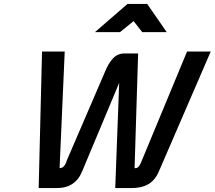

<svg xmlns="http://www.w3.org/2000/svg" viewBox="-20 -953 1088 973"><path d="M626 -933H726L825 -790H701L657 -846L588 -790H461ZM308 -692 282 -101Q296 -101 305 -112Q314 -123 319 -141L512 -589Q529 -632 553.5 -658Q578 -684 616 -682H680L662 -101Q676 -99 684.5 -111Q693 -123 699 -140L928 -692H1048L785 -84Q766 -39 730.5 -19Q695 1 644 0H564L584 -533L396 -84Q379 -42 346 -20.5Q313 1 263 0H176L193 -692Z"/></svg>

Font: Panefresco 750wt
Style: Italic
Weight: 750
Foundry: Campivisivi & Chank Co
Version: Version 1.000